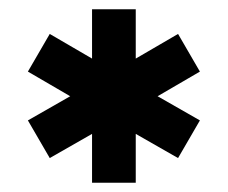

<svg xmlns="http://www.w3.org/2000/svg" viewBox="-20 -721 490 413"><path d="M178 -328V-433L87 -381L40 -462L131 -514L40 -567L87 -648L178 -595V-701H272V-595L363 -648L410 -567L319 -514L410 -462L363 -381L272 -433V-328Z"/></svg>

Font: MuseoModerno SemiBold
Style: Bold
Weight: 700
Version: Version 1.001